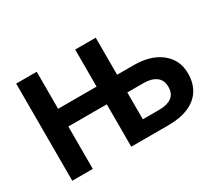

<svg xmlns="http://www.w3.org/2000/svg" viewBox="-130 -949 1335 1198"><g transform="rotate(-30 537.0 -350.0)"><path d="M510.5 0V-700H658.5V-112H776Q833.5 -112 865.8 -135Q898 -158 898 -207.5Q898 -257 865 -281.2Q832 -305.5 777 -305.5H201V-433H782Q858.5 -433 918 -407.5Q977.5 -382 1011.8 -334.2Q1046 -286.5 1046 -219.5Q1046 -149 1014.5 -100Q983 -51 923.2 -25.5Q863.5 0 778.5 0ZM85.5 0V-700H233.5V0Z"/></g></svg>

Font: Geologica Cursive SemiBold
Style: Regular
Weight: 600
Designer: Sindre Bremnes, Frode Helland
Foundry: Monokrom Skriftforlag AS
Version: Version 1.010;gftools[0.9.28]